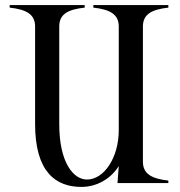

<svg xmlns="http://www.w3.org/2000/svg" viewBox="-20 -720 707 755"><path d="M642 -690V-700H347V-690C412 -683 447 -664 447 -616V-208C447 -100 389 -14 322 -14C269 -14 213 -80 213 -232V-616C213 -665 248 -683 313 -690V-700H18V-690C83 -683 118 -664 118 -616V-232C118 -43 200 15 300 15C360 15 415 -16 447 -67L442 0H642V-10C577 -17 542 -36 542 -84V-616C542 -664 577 -683 642 -690Z"/></svg>

Font: Sprat Condesed
Style: Regular
Weight: 400
Width: 3
Designer: Ethan Nakache
Foundry: Collletttivo
Version: Version 2.000;Glyphs 3.2 (3217)